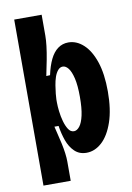

<svg xmlns="http://www.w3.org/2000/svg" viewBox="-92 -755 656 951"><g transform="rotate(-10 236.0 -279.5)"><path d="M48 138V-265V-697H186V-592Q186 -570 182.5 -540Q179 -510 172 -473Q165 -436 156 -394L175 -395Q185 -441 200.5 -473Q216 -505 239 -522Q262 -539 292 -539Q333 -539 367.5 -507.5Q402 -476 422.5 -415.5Q443 -355 443 -266Q443 -176 421.5 -113Q400 -50 364.5 -17.5Q329 15 287 15Q251 15 227.5 -7.5Q204 -30 191.5 -65Q179 -100 173 -140H152Q156 -122 162 -98.5Q168 -75 173.5 -49.5Q179 -24 182 -0.5Q185 23 185 41V138ZM244 -101Q259 -101 272.5 -118Q286 -135 294 -171Q302 -207 302 -264Q302 -322 293.5 -357.5Q285 -393 272 -409.5Q259 -426 244 -426Q230 -426 219.5 -413.5Q209 -401 202.5 -382Q196 -363 192.5 -340.5Q189 -318 187 -299.5Q185 -281 185 -271V-256Q185 -237 188 -211Q191 -185 198 -160Q205 -135 216 -118Q227 -101 244 -101Z"/></g></svg>

Font: Bricolage Grotesque 24pt Condensed
Style: Bold
Weight: 700
Width: 3
Designer: Mathieu Triay
Foundry: Atelier Triay
Version: Version 1.001;gftools[0.9.33.dev8+g029e19f]